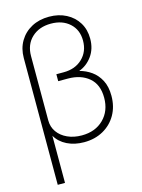

<svg xmlns="http://www.w3.org/2000/svg" viewBox="-137 -814 811 1096"><g transform="rotate(-15 268.5 -266.0)"><path d="M64 204.1V-544.9Q64 -601.1 89.6 -644.3Q115.2 -687.5 160.2 -711.7Q205.1 -735.8 263.7 -735.8Q320.8 -735.8 365 -712.6Q409.2 -689.5 434.1 -648.7Q459 -607.9 459 -554.2Q459 -494.1 428 -451.4Q397 -408.7 350.6 -392.1Q388.7 -382.3 420.7 -359.6Q452.6 -336.9 472.2 -299.3Q491.7 -261.7 491.7 -208Q491.7 -144.5 463.9 -95.7Q436 -46.9 386.7 -19.3Q337.4 8.3 273.4 8.3Q217.3 8.3 173.3 -13.4Q129.4 -35.2 106.9 -74.2V204.1ZM270.5 -32.7Q350.6 -32.7 399.7 -81.3Q448.7 -129.9 448.7 -208Q448.7 -286.1 401.1 -326.4Q353.5 -366.7 276.9 -366.7H219.7V-407.7H263.2Q331.5 -407.7 374 -448.5Q416.5 -489.3 416.5 -554.2Q416.5 -617.7 374.3 -656.2Q332 -694.8 263.7 -694.8Q193.8 -694.8 150.4 -654.1Q106.9 -613.3 106.9 -544.9V-164.6Q106.9 -126 128.2 -96.2Q149.4 -66.4 186.5 -49.6Q223.6 -32.7 270.5 -32.7Z"/></g></svg>

Font: Inter Display ExtraLight
Style: Regular
Weight: 200
Designer: Rasmus Andersson
Foundry: rsms
Version: Version 4.000;git-a52131595